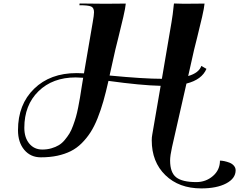

<svg xmlns="http://www.w3.org/2000/svg" viewBox="-20 -821 1349 1083"><path d="M689.5 -800.8Q687.5 -776.9 675.5 -724.9Q663.6 -672.9 647.9 -610.4Q632.3 -547.9 630.9 -542L598.1 -395Q791 -376.5 893.1 -376.5L947.3 -694.8Q954.6 -736.3 960 -791.5L961.4 -801.3L1017.6 -799.8L1133.8 -800.8Q1131.8 -776.9 1119.9 -724.9Q1107.9 -672.9 1092.3 -610.4Q1076.7 -547.9 1075.2 -542L1041.5 -392.1Q1102.1 -409.7 1115.7 -449.2L1144.5 -432.6Q1118.7 -371.6 1031.7 -349.6L950.2 9.3Q939.5 57.1 939.5 84.5Q939.5 152.3 973.9 179.2Q1008.3 206.1 1087.4 206.1Q1141.1 206.1 1180.9 171.9Q1220.7 137.7 1220.7 85Q1231.4 85 1245.4 87.9Q1259.3 90.8 1274.2 96.4Q1289.1 102.1 1299.1 113.5Q1309.1 125 1309.1 139.6Q1309.1 185.5 1255.9 213.6Q1202.6 241.7 1115.2 241.7Q989.7 241.7 912.8 167Q835.9 92.3 835.9 -29.8Q835.9 -46.9 838.9 -62L886.2 -336.9Q775.4 -339.4 591.8 -364.7Q577.1 -299.8 563 -250Q548.8 -200.2 530.3 -153.8Q511.7 -107.4 490.2 -74.2Q468.8 -41 440.9 -13.2Q413.1 14.6 379.4 31.5Q345.7 48.3 303.7 57.4Q261.7 66.4 210.4 66.4Q152.3 66.4 116.9 24.2Q81.5 -18.1 81.5 -86.9Q81.5 -231.9 172.4 -320.3Q263.2 -408.7 412.1 -408.7Q419.4 -408.7 435.3 -408Q451.2 -407.2 453.6 -407.2L502.9 -694.8Q510.3 -736.3 510.3 -752Q510.3 -777.3 493.9 -784.4Q477.5 -791.5 427.7 -791.5L429.2 -801.3L573.2 -799.8ZM449.2 -382.3Q418.9 -384.3 407.2 -384.3Q276.9 -384.3 197 -306.2Q117.2 -228 117.2 -100.1Q117.2 -44.9 145 -11.2Q172.9 22.5 218.8 22.5Q246.1 22.5 269.8 15.6Q293.5 8.8 311.5 -2Q329.6 -12.7 345.2 -31.5Q360.8 -50.3 371.6 -67.9Q382.3 -85.4 392.3 -112.8Q402.3 -140.1 408.4 -161.6Q414.6 -183.1 421.1 -215.8Q427.7 -248.5 431.2 -270.5Q434.6 -292.5 440.2 -327.6Q445.8 -362.8 449.2 -382.3Z"/></svg>

Font: QumpellkaNo12
Style: Regular
Weight: 500
Designer: gluk (gluksza@wp.pl)
Foundry: gluk (gluksza@wp.pl)
Version: Version 00.480